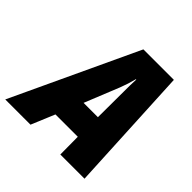

<svg xmlns="http://www.w3.org/2000/svg" viewBox="-242 -875 1033 1033"><g transform="rotate(45 274.5 -358.0)"><path d="M-58 0H134L190 -134H360L361 0H545L509 -716H277ZM253 -285 333 -483C345 -514 354 -542 362 -574H365C363 -542 363 -511 363 -479L362 -285Z"/></g></svg>

Font: Noto Sans UI SemiCondensed Black
Style: Italic
Weight: 900
Width: 4
Italic angle: -372°
Designer: Monotype Design Team
Foundry: Monotype Imaging Inc.
Version: Version 1.901